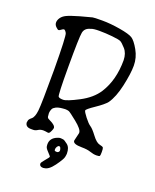

<svg xmlns="http://www.w3.org/2000/svg" viewBox="-154 -742 820 1018"><g transform="rotate(20 256.0 -233.0)"><path d="M246.1 57.6Q241.2 65.4 241.2 73.2Q241.2 81.1 245.6 82Q250 83 255.4 83Q260.7 83 264.6 79.1Q268.6 75.2 268.6 70.3Q268.6 65.4 265.6 57.6Q262.7 49.8 256.8 49.8Q251 49.8 246.1 57.6ZM194.3 169.9Q194.3 164.1 211.9 143.6Q229.5 123 229.5 120.1Q229.5 117.2 215.3 102.5Q201.2 87.9 197.8 81.1Q194.3 74.2 194.3 61.5Q194.3 26.4 231.4 11.7Q243.2 6.8 250 7.3Q256.8 7.8 264.2 8.8Q271.5 9.8 290 24.4Q308.6 39.1 308.6 73.2Q308.6 79.1 305.7 93.3Q302.7 107.4 273.9 147Q245.1 186.5 218.8 186.5Q217.8 186.5 217.8 187.5Q194.3 187.5 194.3 169.9ZM201.2 -591.8Q168.9 -584 163.6 -556.2Q158.2 -528.3 158.2 -365.2Q158.2 -202.1 164.6 -195.3Q170.9 -188.5 191.4 -188.5Q211.9 -188.5 276.4 -222.2Q340.8 -255.9 372.1 -304.7Q421.9 -382.8 421.9 -495.1Q420.9 -534.2 400.4 -557.1Q379.9 -580.1 369.6 -585Q359.4 -589.8 321.3 -593.8Q283.2 -597.7 248 -597.7Q212.9 -597.7 201.2 -591.8ZM322.3 -9.8 332 -50.8V-53.7Q332 -72.3 289.6 -106.4Q247.1 -140.6 240.2 -142.6Q231.4 -145.5 219.7 -145.5Q212.9 -145.5 206.1 -144.5Q182.6 -142.6 168.9 -135.7Q156.2 -128.9 152.3 -122.1Q145.5 -108.4 145.5 -94.7Q145.5 -89.8 146.5 -85Q146.5 -76.2 148.4 -73.2Q150.4 -67.4 165 -61Q179.7 -54.7 190.4 -44.9Q197.3 -37.1 197.3 -32.2V-31.2Q197.3 -25.4 191.4 -12.7Q185.5 0 181.6 2Q179.7 2.9 177.7 2.9Q177.7 2.9 174.8 2.9Q169.9 2 162.1 1Q156.2 0 150.4 0Q133.8 0 123 6.8Q109.4 15.6 97.7 15.6H85Q53.7 15.6 51.8 -9.8Q52.7 -11.7 53.7 -20Q54.7 -28.3 69.3 -40Q84 -51.8 88.4 -90.3Q92.8 -128.9 92.8 -320.3Q91.8 -511.7 84 -525.9Q76.2 -540 69.3 -541Q64.5 -541 55.7 -534.2Q46.9 -527.3 42.5 -527.3Q38.1 -527.3 27.3 -537.6Q16.6 -547.9 16.6 -561Q16.6 -574.2 25.9 -587.9Q35.2 -601.6 54.2 -610.8Q73.2 -620.1 124 -634.8L189.5 -652.3Q197.3 -654.3 243.7 -654.3Q290 -654.3 344.7 -645Q399.4 -635.7 418 -624Q436.5 -612.3 459.5 -571.8Q482.4 -531.2 482.4 -486.3Q482.4 -441.4 466.8 -370.6Q451.2 -299.8 423.8 -260.7Q408.2 -241.2 364.7 -211.9Q321.3 -182.6 321.3 -175.3Q321.3 -168 341.8 -141.6Q362.3 -115.2 376 -106.4Q389.6 -97.7 413.1 -66.4Q436.5 -35.2 455.1 -31.2Q473.6 -27.3 476.6 -22.5Q479.5 -17.6 479.5 1.5Q479.5 20.5 477.1 24.4Q474.6 28.3 458 28.3Q441.4 28.3 421.9 21.5Q402.3 14.6 371.1 14.6Q321.3 14.6 321.3 -4.9Q322.3 -7.8 322.3 -9.8Z"/></g></svg>

Font: Drukaatie burti
Style: Light
Weight: 300
Version: Version 0.14